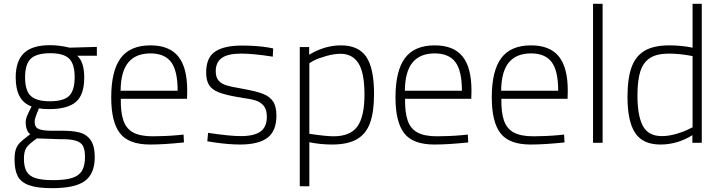

<svg xmlns="http://www.w3.org/2000/svg" viewBox="-20 -746 3763 1003"><path d="M56 87Q56 52 63.5 32Q71 12 86 -2.5Q101 -17 138 -45Q126 -53 120 -70.5Q114 -88 114 -108Q114 -121 119.5 -136Q125 -151 145 -190Q62 -219 62 -341Q62 -427 105 -468.5Q148 -510 242 -510Q289 -510 344 -497L486 -501V-455H383Q420 -424 420 -340Q420 -251 376.5 -213.5Q333 -176 236 -176Q204 -176 183 -180Q181 -176 179.5 -170.5Q178 -165 175 -160Q169 -145 165 -132.5Q161 -120 161 -110Q161 -81 182.5 -72Q204 -63 249 -63H296Q357 -64 395 -54Q433 -44 454 -13.5Q475 17 475 75Q475 160 424.5 198.5Q374 237 252 237Q174 237 131.5 221.5Q89 206 72.5 174Q56 142 56 87ZM370 -343Q370 -412 341 -440Q312 -468 243 -468Q171 -468 141 -439.5Q111 -411 111 -342Q111 -273 140.5 -245Q170 -217 241 -217Q312 -217 341 -245Q370 -273 370 -343ZM424 74Q424 36 413.5 16.5Q403 -3 374.5 -11.5Q346 -20 289 -19L173 -23Q131 6 118 25.5Q105 45 105 83Q105 126 119 150Q133 174 165.5 184.5Q198 195 258 195Q321 195 357 183.5Q393 172 408.5 145.5Q424 119 424 74Z M561 -237Q561 -376 610.5 -442.5Q660 -509 766 -509Q864 -509 911 -451.5Q958 -394 958 -272L957 -230H611Q610 -158 625 -115.5Q640 -73 676.5 -53.5Q713 -34 778 -34Q805 -34 841.5 -35.5Q878 -37 909 -40L939 -43L941 -2Q837 9 764 9Q652 9 606.5 -50Q561 -109 561 -237ZM908 -272Q908 -376 874 -421.5Q840 -467 766 -467Q689 -467 650 -419.5Q611 -372 610 -272Z M1093 -3 1063 -8 1067 -52Q1180 -35 1238 -35Q1308 -35 1341 -59Q1374 -83 1374 -136Q1374 -174 1357.5 -193.5Q1341 -213 1315.5 -221Q1290 -229 1245 -235Q1238 -237 1222 -239Q1157 -250 1122 -264Q1087 -278 1072 -302Q1057 -326 1057 -367Q1057 -446 1104.5 -477Q1152 -508 1242 -508Q1322 -508 1381 -498L1407 -493L1405 -450Q1303 -466 1240 -466Q1170 -466 1138.5 -443Q1107 -420 1107 -374Q1107 -342 1122 -325Q1137 -308 1161.5 -300.5Q1186 -293 1233 -285Q1240 -283 1254 -281Q1320 -269 1354.5 -255.5Q1389 -242 1406.5 -216Q1424 -190 1424 -142Q1424 -62 1377.5 -26.5Q1331 9 1234 9Q1173 9 1093 -3Z M1546 -500H1595V-460Q1676 -509 1761 -509Q1853 -509 1893.5 -449Q1934 -389 1934 -256Q1934 -161 1913 -103.5Q1892 -46 1844 -18.5Q1796 9 1715 9Q1654 9 1596 -3V227H1546ZM1884 -252Q1884 -366 1852.5 -415.5Q1821 -465 1759 -465Q1725 -465 1684.5 -453.5Q1644 -442 1618 -429L1596 -416V-47Q1684 -34 1722 -34Q1810 -34 1847 -85.5Q1884 -137 1884 -252Z M2046 -237Q2046 -376 2095.5 -442.5Q2145 -509 2251 -509Q2349 -509 2396 -451.5Q2443 -394 2443 -272L2442 -230H2096Q2095 -158 2110 -115.5Q2125 -73 2161.5 -53.5Q2198 -34 2263 -34Q2290 -34 2326.5 -35.5Q2363 -37 2394 -40L2424 -43L2426 -2Q2322 9 2249 9Q2137 9 2091.5 -50Q2046 -109 2046 -237ZM2393 -272Q2393 -376 2359 -421.5Q2325 -467 2251 -467Q2174 -467 2135 -419.5Q2096 -372 2095 -272Z M2549 -237Q2549 -376 2598.5 -442.5Q2648 -509 2754 -509Q2852 -509 2899 -451.5Q2946 -394 2946 -272L2945 -230H2599Q2598 -158 2613 -115.5Q2628 -73 2664.5 -53.5Q2701 -34 2766 -34Q2793 -34 2829.5 -35.5Q2866 -37 2897 -40L2927 -43L2929 -2Q2825 9 2752 9Q2640 9 2594.5 -50Q2549 -109 2549 -237ZM2896 -272Q2896 -376 2862 -421.5Q2828 -467 2754 -467Q2677 -467 2638 -419.5Q2599 -372 2598 -272Z M3078 -726H3128V0H3078Z M3258 -240Q3258 -337 3279.5 -395.5Q3301 -454 3348.5 -481.5Q3396 -509 3476 -509Q3539 -509 3598 -497V-726H3646V0H3597V-40Q3519 9 3430 9Q3338 9 3298 -51.5Q3258 -112 3258 -240ZM3575 -70 3598 -81V-453Q3532 -466 3474 -466Q3411 -466 3375.5 -443Q3340 -420 3325 -373Q3310 -326 3310 -247Q3310 -141 3338.5 -88Q3367 -35 3437 -35Q3473 -35 3513 -46.5Q3553 -58 3575 -70Z"/></svg>

Font: Cairo Light
Style: Regular
Weight: 300
Designer: Mohamed Gaber, the designers of Titillium
Foundry: Kief Type Foundry
Version: Version 2.009; ttfautohint (v1.5.33-1714) -l 8 -r 50 -G 200 